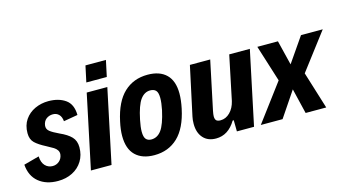

<svg xmlns="http://www.w3.org/2000/svg" viewBox="-95 -983 2324 1287"><g transform="rotate(-15 1066.5 -339.5)"><path d="M-17 -153 90 -182Q92 -139 113 -117Q134 -95 165 -95Q191 -95 210.5 -111.5Q230 -128 234 -156Q236 -174 227 -187Q218 -200 203.5 -209Q189 -218 157 -235Q108 -260 83 -284Q58 -308 58 -351Q58 -406 84.5 -444.5Q111 -483 154.5 -503Q198 -523 248 -523Q319 -523 365.5 -490.5Q412 -458 413 -383L315 -366Q312 -398 295.5 -414Q279 -430 255 -430Q228 -430 208.5 -415Q189 -400 185 -371Q182 -346 202 -330Q222 -314 265 -294Q317 -271 343.5 -243.5Q370 -216 370 -171Q370 -117 344.5 -75.5Q319 -34 274.5 -11.5Q230 11 174 11Q92 11 40.5 -31.5Q-11 -74 -17 -153Z M551 -690H693L669 -578H527ZM512 -512H655L547 0H404Z M666 -169Q666 -213 678 -267Q706 -398 772 -460Q838 -522 936 -522Q1020 -522 1065.5 -477.5Q1111 -433 1111 -345Q1111 -300 1099 -243Q1072 -114 1006.5 -51.5Q941 11 843 11Q759 11 712.5 -34Q666 -79 666 -169ZM969 -267Q979 -316 979 -349Q979 -387 965.5 -401.5Q952 -416 926 -416Q886 -416 858 -378Q830 -340 810 -243Q800 -194 800 -163Q800 -126 813 -111Q826 -96 850 -96Q892 -96 920 -134Q948 -172 969 -267Z M1536 0H1417L1416 -78L1408 -77Q1356 10 1271 10Q1214 10 1182 -26Q1150 -62 1150 -123Q1150 -151 1155 -173L1228 -512H1369L1298 -175Q1293 -150 1293 -138Q1293 -117 1302 -108.5Q1311 -100 1331 -100Q1368 -100 1397 -129Q1426 -158 1437 -205L1501 -512H1644Z M1776 -258 1696 -512H1839L1881 -341L1999 -512H2150L1957 -258L2037 0H1894L1852 -175L1734 0H1583Z"/></g></svg>

Font: Decalotype
Style: Bold Italic
Weight: 700
Italic angle: -12°
Designer: Alfredo Marco Pradil
Foundry: Alfredo Marco Pradil
Version: Version 1.0